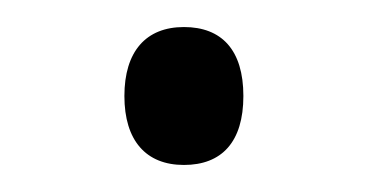

<svg xmlns="http://www.w3.org/2000/svg" viewBox="-20 -409 272 142"><path d="M72 -338C72 -305 88 -287 116 -287C144 -287 160 -304 160 -338C160 -372 144 -389 116 -389C88 -389 72 -371 72 -338Z"/></svg>

Font: Noto Sans Bengali SemiCondensed Light
Style: Regular
Weight: 300
Width: 4
Designer: Joana Ranito - Universal Thirst; Jelle Bosma - Monotype Design Team
Foundry: Universal Thirst ehf.
Version: Version 3.000